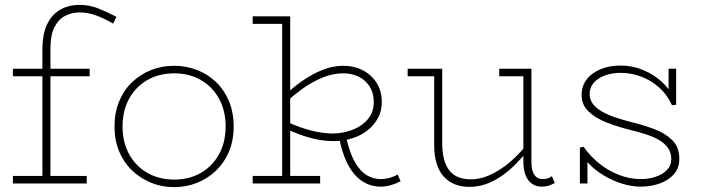

<svg xmlns="http://www.w3.org/2000/svg" viewBox="-20 -753 2878 788"><path d="M154 0V-549Q154 -614 174 -654.5Q194 -695 228.5 -714Q263 -733 306 -733Q349 -733 387 -717Q425 -701 458 -684L444 -656Q413 -675 377.5 -688.5Q342 -702 306 -702Q276 -702 248.5 -688.5Q221 -675 204 -642.5Q187 -610 187 -552V0ZM33 0V-31H336V0ZM33 -440V-471H348V-440Z M695 15Q644 15 600 -3Q556 -21 522 -53.5Q488 -86 469 -131.5Q450 -177 450 -234Q450 -291 469 -337Q488 -383 522 -415.5Q556 -448 600 -465.5Q644 -483 695 -483Q745 -483 789.5 -465.5Q834 -448 867.5 -415.5Q901 -383 920 -337Q939 -291 939 -234Q939 -177 920 -131.5Q901 -86 867.5 -53.5Q834 -21 789.5 -3Q745 15 695 15ZM695 -16Q757 -16 804.5 -43.5Q852 -71 879 -120Q906 -169 906 -234Q906 -299 879 -348Q852 -397 804.5 -424.5Q757 -452 695 -452Q633 -452 585 -424.5Q537 -397 510 -348Q483 -299 483 -234Q483 -169 510 -120Q537 -71 585 -43.5Q633 -16 695 -16Z M1349 -174Q1314 -174 1280 -181Q1246 -188 1213 -200Q1180 -212 1149 -227V-257Q1183 -241 1216 -229.5Q1249 -218 1280.5 -212Q1312 -206 1343 -205Q1386 -205 1425 -219.5Q1464 -234 1489 -263Q1514 -292 1514 -334Q1514 -387 1479 -419.5Q1444 -452 1388 -452Q1346 -452 1303.5 -434.5Q1261 -417 1222 -389Q1183 -361 1149 -329V-362Q1182 -394 1221.5 -421.5Q1261 -449 1303.5 -466Q1346 -483 1388 -483Q1433 -483 1469 -464.5Q1505 -446 1526 -412.5Q1547 -379 1547 -334Q1547 -298 1531.5 -269Q1516 -240 1489 -218.5Q1462 -197 1426 -185.5Q1390 -174 1349 -174ZM1017 0V-31H1294V0ZM1138 0V-686H1171V0ZM1017 -655V-686H1171V-655ZM1542 13Q1501 13 1466.5 -9.5Q1432 -32 1407.5 -78.5Q1383 -125 1370 -197H1399Q1414 -127 1436.5 -88Q1459 -49 1486 -33.5Q1513 -18 1542 -18Q1561 -18 1579 -23Q1597 -28 1612 -37L1624 -9Q1605 1 1584 7Q1563 13 1542 13Z M1906 14Q1873 14 1846 3Q1819 -8 1800.5 -29Q1782 -50 1772 -82Q1762 -114 1762 -156V-471H1795V-163Q1795 -128 1802 -101Q1809 -74 1823 -55Q1837 -36 1859.5 -26.5Q1882 -17 1913 -17Q1943 -17 1973.5 -28Q2004 -39 2034.5 -59Q2065 -79 2093.5 -106.5Q2122 -134 2147 -166V-136Q2122 -105 2094.5 -77.5Q2067 -50 2037 -29.5Q2007 -9 1974.5 2.5Q1942 14 1906 14ZM1653 -440V-471H1778V-440ZM2204 13Q2180 13 2163 1Q2146 -11 2137 -34Q2128 -57 2128 -90V-471H2161V-90Q2161 -52 2173.5 -35Q2186 -18 2205 -18Q2219 -18 2227.5 -20.5Q2236 -23 2245 -30L2257 -2Q2244 5 2232 9Q2220 13 2204 13ZM2029 -440V-471H2151V-440Z M2610 13Q2574 13 2535.5 1.5Q2497 -10 2463 -30Q2429 -50 2404.5 -73.5Q2380 -97 2371 -121L2391 -99V0H2360V-147L2375 -151Q2401 -113 2438 -83Q2475 -53 2519.5 -35.5Q2564 -18 2610 -18Q2641 -18 2669.5 -27Q2698 -36 2716.5 -54.5Q2735 -73 2735 -100Q2735 -127 2721 -146.5Q2707 -166 2683 -179.5Q2659 -193 2628.5 -202.5Q2598 -212 2566 -220Q2517 -232 2471.5 -249.5Q2426 -267 2396.5 -294.5Q2367 -322 2367 -364Q2367 -399 2387 -426Q2407 -453 2443.5 -468.5Q2480 -484 2527 -484Q2576 -484 2620 -465.5Q2664 -447 2696.5 -417Q2729 -387 2744 -352L2724 -375V-471H2755V-323L2738 -321Q2718 -365 2684.5 -394.5Q2651 -424 2610.5 -439Q2570 -454 2527 -454Q2492 -454 2463 -443.5Q2434 -433 2417 -413.5Q2400 -394 2400 -367Q2400 -343 2414 -325.5Q2428 -308 2452 -294.5Q2476 -281 2506 -271Q2536 -261 2567 -253Q2617 -241 2663 -224Q2709 -207 2738.5 -178.5Q2768 -150 2768 -101Q2768 -62 2744.5 -36.5Q2721 -11 2685 1Q2649 13 2610 13Z"/></svg>

Font: BioRhyme ExtraBold ExtraLight
Style: Regular
Weight: 250
Version: Version 1.600;gftools[0.9.33]